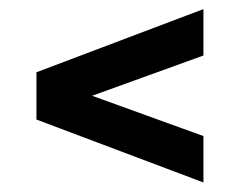

<svg xmlns="http://www.w3.org/2000/svg" viewBox="-20 -460 519 415"><path d="M419.7 -65.6 58.8 -201.6V-303.8L419.7 -440.3V-340L179.1 -253L419.7 -165.9Z"/></svg>

Font: Saira Thin Condensed
Style: Regular
Weight: 100
Width: 3
Version: Version 1.101